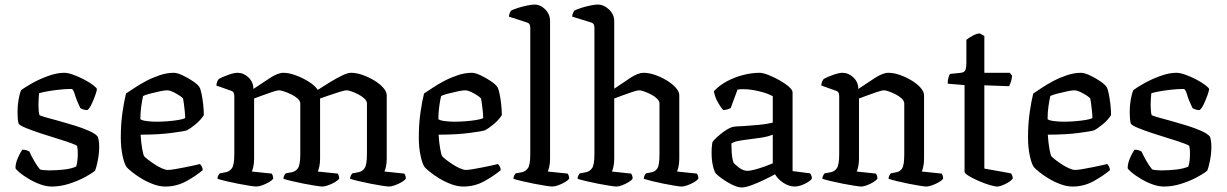

<svg xmlns="http://www.w3.org/2000/svg" viewBox="-20 -820 5393 844"><path d="M208 0Q183 0 156 -10Q129 -20 105 -34.5Q81 -49 65.5 -62Q50 -75 48 -81Q48 -101 58 -124.5Q68 -148 78 -162Q90 -162 98 -159Q106 -156 109 -154Q116 -138 129.5 -114Q143 -90 156 -75Q164 -73 174.5 -72Q185 -71 197 -71Q226 -71 259.5 -74.5Q293 -78 315 -88Q322 -111 322 -145Q322 -165 319 -178Q317 -182 292 -191Q267 -200 231 -211Q195 -222 158.5 -234Q122 -246 95 -257Q68 -268 62 -276Q59 -287 58 -301Q57 -315 57 -328Q57 -355 61.5 -381.5Q66 -408 73 -424Q89 -436 121 -454Q153 -472 191.5 -486Q230 -500 262 -500Q279 -500 303.5 -491Q328 -482 351.5 -469.5Q375 -457 390.5 -445Q406 -433 406 -428Q406 -422 399 -402Q392 -382 382.5 -362Q373 -342 364 -336Q354 -336 345.5 -339Q337 -342 333 -345Q316 -380 309 -404.5Q302 -429 294 -429Q268 -429 237.5 -425.5Q207 -422 183 -417.5Q159 -413 152 -410Q151 -401 150 -388Q149 -375 149 -361Q149 -348 150 -335.5Q151 -323 153 -315Q156 -311 180 -304.5Q204 -298 238.5 -288.5Q273 -279 308.5 -268Q344 -257 372 -244.5Q400 -232 410 -219Q416 -201 416 -176Q416 -144 409.5 -112.5Q403 -81 398 -70Q383 -57 352 -40.5Q321 -24 283 -12Q245 0 208 0Z M707 0Q681 0 653 -10.5Q625 -21 600.5 -36Q576 -51 559 -65Q542 -79 537 -85Q527 -98 519 -134.5Q511 -171 511 -216Q511 -276 518.5 -327Q526 -378 534 -409Q548 -418 571 -433.5Q594 -449 622.5 -464Q651 -479 682.5 -489.5Q714 -500 744 -500Q759 -500 782.5 -489Q806 -478 827.5 -463.5Q849 -449 856 -438Q861 -431 865.5 -410Q870 -389 873 -363Q876 -337 876 -314Q862 -292 839.5 -273.5Q817 -255 801 -247Q790 -243 733 -235.5Q676 -228 598 -228Q600 -194 605 -166Q610 -138 614 -133Q617 -129 629 -119.5Q641 -110 657.5 -99Q674 -88 690.5 -80.5Q707 -73 718 -73Q729 -73 749.5 -76.5Q770 -80 792.5 -84.5Q815 -89 833.5 -93Q852 -97 859 -99Q863 -95 867 -88Q871 -81 871 -72Q843 -48 800 -24Q757 0 707 0ZM668 -285Q691 -285 716.5 -287Q742 -289 763.5 -292.5Q785 -296 794 -301Q794 -315 792 -333Q790 -351 788 -366Q786 -381 785 -385Q785 -389 772 -398Q759 -407 742.5 -415Q726 -423 714 -423Q704 -423 682.5 -418.5Q661 -414 640 -408.5Q619 -403 609 -398Q605 -381 601 -353.5Q597 -326 597 -296Q605 -290 627 -287.5Q649 -285 668 -285Z M1107 0Q1100 0 1077 -3.5Q1054 -7 1026 -12.5Q998 -18 973 -24Q948 -30 936 -34Q936 -42 939.5 -48.5Q943 -55 946 -58L973 -63Q989 -66 999.5 -80.5Q1010 -95 1010 -143V-397Q1010 -405 1007.5 -411.5Q1005 -418 996 -421L931 -444Q932 -455 935.5 -462.5Q939 -470 942 -473Q958 -482 983.5 -491Q1009 -500 1024 -500Q1051 -500 1072.5 -479.5Q1094 -459 1094 -429Q1131 -454 1166.5 -477Q1202 -500 1226 -500Q1250 -500 1280 -489Q1310 -478 1337 -461Q1364 -444 1377 -425Q1403 -442 1431 -459Q1459 -476 1483.5 -488Q1508 -500 1523 -500Q1546 -500 1572.5 -491Q1599 -482 1624 -467Q1649 -452 1664.5 -434.5Q1680 -417 1680 -401V-123Q1680 -102 1676.5 -87Q1673 -72 1670 -66L1757 -57Q1759 -55 1761.5 -49Q1764 -43 1764 -35Q1759 -27 1745 -19Q1731 -11 1715.5 -5.5Q1700 0 1690 0Q1683 0 1660 -3.5Q1637 -7 1609 -12.5Q1581 -18 1556 -24Q1531 -30 1519 -34Q1519 -42 1522.5 -48.5Q1526 -55 1529 -58L1556 -63Q1572 -66 1582.5 -80.5Q1593 -95 1593 -143V-365Q1593 -376 1582 -386.5Q1571 -397 1555.5 -405Q1540 -413 1525.5 -418Q1511 -423 1505 -423Q1495 -423 1471 -415.5Q1447 -408 1422.5 -399.5Q1398 -391 1387 -387V-123Q1387 -102 1383.5 -87Q1380 -72 1377 -66L1464 -57Q1466 -55 1468.5 -49Q1471 -43 1471 -35Q1466 -27 1452 -19Q1438 -11 1422.5 -5.5Q1407 0 1397 0Q1390 0 1367 -3.5Q1344 -7 1316 -12.5Q1288 -18 1263 -24Q1238 -30 1226 -34Q1226 -42 1229.5 -48.5Q1233 -55 1236 -58L1263 -63Q1279 -66 1289.5 -80.5Q1300 -95 1300 -143V-365Q1300 -376 1288.5 -386.5Q1277 -397 1260.5 -405Q1244 -413 1229 -418Q1214 -423 1208 -423Q1198 -423 1175.5 -415.5Q1153 -408 1130.5 -399.5Q1108 -391 1097 -387V-123Q1097 -102 1093.5 -87Q1090 -72 1087 -66L1174 -57Q1176 -55 1178.5 -49Q1181 -43 1181 -35Q1176 -27 1162 -19Q1148 -11 1132.5 -5.5Q1117 0 1107 0Z M2017 0Q1991 0 1963 -10.5Q1935 -21 1910.5 -36Q1886 -51 1869 -65Q1852 -79 1847 -85Q1837 -98 1829 -134.5Q1821 -171 1821 -216Q1821 -276 1828.5 -327Q1836 -378 1844 -409Q1858 -418 1881 -433.5Q1904 -449 1932.5 -464Q1961 -479 1992.5 -489.5Q2024 -500 2054 -500Q2069 -500 2092.5 -489Q2116 -478 2137.5 -463.5Q2159 -449 2166 -438Q2171 -431 2175.5 -410Q2180 -389 2183 -363Q2186 -337 2186 -314Q2172 -292 2149.5 -273.5Q2127 -255 2111 -247Q2100 -243 2043 -235.5Q1986 -228 1908 -228Q1910 -194 1915 -166Q1920 -138 1924 -133Q1927 -129 1939 -119.5Q1951 -110 1967.5 -99Q1984 -88 2000.5 -80.5Q2017 -73 2028 -73Q2039 -73 2059.5 -76.5Q2080 -80 2102.5 -84.5Q2125 -89 2143.5 -93Q2162 -97 2169 -99Q2173 -95 2177 -88Q2181 -81 2181 -72Q2153 -48 2110 -24Q2067 0 2017 0ZM1978 -285Q2001 -285 2026.5 -287Q2052 -289 2073.5 -292.5Q2095 -296 2104 -301Q2104 -315 2102 -333Q2100 -351 2098 -366Q2096 -381 2095 -385Q2095 -389 2082 -398Q2069 -407 2052.5 -415Q2036 -423 2024 -423Q2014 -423 1992.5 -418.5Q1971 -414 1950 -408.5Q1929 -403 1919 -398Q1915 -381 1911 -353.5Q1907 -326 1907 -296Q1915 -290 1937 -287.5Q1959 -285 1978 -285Z M2408 0Q2401 0 2378 -3.5Q2355 -7 2327 -12.5Q2299 -18 2274 -24Q2249 -30 2237 -34Q2237 -42 2240.5 -48.5Q2244 -55 2247 -58L2274 -63Q2290 -66 2300.5 -80.5Q2311 -95 2311 -143V-697Q2311 -705 2308.5 -711.5Q2306 -718 2297 -721L2217 -747Q2218 -756 2221 -763Q2224 -770 2226 -773Q2237 -779 2257.5 -785.5Q2278 -792 2298.5 -796Q2319 -800 2329 -800Q2356 -800 2377 -778.5Q2398 -757 2398 -727V-123Q2398 -102 2394.5 -87Q2391 -72 2388 -66L2475 -57Q2477 -55 2479.5 -49Q2482 -43 2482 -35Q2477 -27 2463 -19Q2449 -11 2433.5 -5.5Q2418 0 2408 0Z M2690 0Q2683 0 2660 -3.5Q2637 -7 2609 -12.5Q2581 -18 2556 -24Q2531 -30 2519 -34Q2519 -42 2522.5 -48.5Q2526 -55 2529 -58L2556 -63Q2572 -66 2582.5 -80.5Q2593 -95 2593 -143V-697Q2593 -705 2590.5 -711.5Q2588 -718 2579 -721L2495 -747Q2496 -756 2499 -763Q2502 -770 2504 -773Q2515 -779 2535.5 -785.5Q2556 -792 2576.5 -796Q2597 -800 2607 -800Q2634 -800 2657 -778.5Q2680 -757 2680 -727V-430Q2716 -455 2750.5 -477.5Q2785 -500 2809 -500Q2832 -500 2858.5 -491Q2885 -482 2910 -467Q2935 -452 2950.5 -434.5Q2966 -417 2966 -401V-123Q2966 -102 2962.5 -87Q2959 -72 2956 -66L3043 -57Q3045 -55 3047.5 -49Q3050 -43 3050 -35Q3045 -27 3031 -19Q3017 -11 3001.5 -5.5Q2986 0 2976 0Q2969 0 2947 -3.5Q2925 -7 2897.5 -12.5Q2870 -18 2846 -24Q2822 -30 2810 -34Q2810 -42 2813.5 -48.5Q2817 -55 2820 -58L2845 -63Q2861 -66 2870 -80.5Q2879 -95 2879 -143V-365Q2879 -376 2868 -386.5Q2857 -397 2841.5 -405Q2826 -413 2811.5 -418Q2797 -423 2791 -423Q2781 -423 2758.5 -415.5Q2736 -408 2713.5 -399.5Q2691 -391 2680 -387V-123Q2680 -102 2676.5 -87Q2673 -72 2670 -66L2754 -57Q2756 -55 2758.5 -49Q2761 -43 2761 -35Q2756 -27 2742.5 -19Q2729 -11 2714.5 -5.5Q2700 0 2690 0Z M3240 4Q3223 4 3198.5 -8Q3174 -20 3153.5 -35Q3133 -50 3127 -57Q3120 -65 3114 -90.5Q3108 -116 3108 -150Q3108 -171 3111 -192Q3111 -196 3121 -206.5Q3131 -217 3145.5 -229Q3160 -241 3175.5 -250.5Q3191 -260 3201 -262Q3209 -264 3222 -264.5Q3235 -265 3251 -266Q3280 -268 3314.5 -271Q3349 -274 3377 -281V-397Q3354 -410 3316 -419Q3278 -428 3246 -428Q3239 -428 3233 -427.5Q3227 -427 3222 -426L3192 -345Q3189 -343 3180.5 -340Q3172 -337 3159 -336Q3149 -347 3136 -369.5Q3123 -392 3118 -419Q3142 -445 3176 -463Q3210 -481 3247.5 -490.5Q3285 -500 3319 -500Q3333 -500 3356.5 -491Q3380 -482 3405 -468Q3430 -454 3447 -439.5Q3464 -425 3464 -414V-68L3541 -58Q3543 -56 3546 -49.5Q3549 -43 3549 -35Q3544 -27 3530 -18.5Q3516 -10 3500.5 -5Q3485 0 3475 0Q3449 0 3424 -16Q3399 -32 3387 -54Q3367 -43 3339 -29.5Q3311 -16 3284 -6Q3257 4 3240 4ZM3266 -69Q3277 -69 3298 -74.5Q3319 -80 3341 -88Q3363 -96 3377 -102V-228Q3354 -219 3327.5 -215Q3301 -211 3276 -208Q3250 -205 3228 -201Q3206 -197 3195 -189Q3195 -171 3196.5 -148Q3198 -125 3204 -106Q3209 -98 3228 -83.5Q3247 -69 3266 -69Z M3766 0Q3759 0 3736 -3.5Q3713 -7 3685 -12.5Q3657 -18 3632 -24Q3607 -30 3595 -34Q3595 -42 3598.5 -48.5Q3602 -55 3605 -58L3632 -63Q3648 -66 3658.5 -80.5Q3669 -95 3669 -143V-397Q3669 -405 3666.5 -411.5Q3664 -418 3655 -421L3590 -444Q3591 -455 3594.5 -462.5Q3598 -470 3601 -473Q3617 -482 3642.5 -491Q3668 -500 3683 -500Q3710 -500 3731.5 -479.5Q3753 -459 3753 -429Q3790 -454 3825.5 -477Q3861 -500 3885 -500Q3908 -500 3934.5 -491Q3961 -482 3986 -467Q4011 -452 4026.5 -434.5Q4042 -417 4042 -401V-123Q4042 -102 4038.5 -87Q4035 -72 4032 -66L4119 -57Q4121 -55 4123.5 -49Q4126 -43 4126 -35Q4121 -27 4107 -19Q4093 -11 4077.5 -5.5Q4062 0 4052 0Q4045 0 4023 -3.5Q4001 -7 3973.5 -12.5Q3946 -18 3922 -24Q3898 -30 3886 -34Q3886 -42 3889.5 -48.5Q3893 -55 3896 -58L3921 -63Q3937 -66 3946 -80.5Q3955 -95 3955 -143V-365Q3955 -376 3944 -386.5Q3933 -397 3917.5 -405Q3902 -413 3887.5 -418Q3873 -423 3867 -423Q3857 -423 3834.5 -415.5Q3812 -408 3789.5 -399.5Q3767 -391 3756 -387V-123Q3756 -102 3752.5 -87Q3749 -72 3746 -66L3830 -57Q3832 -55 3834.5 -49Q3837 -43 3837 -35Q3832 -27 3818.5 -19Q3805 -11 3790.5 -5.5Q3776 0 3766 0Z M4364 0Q4353 0 4329.5 -7Q4306 -14 4281 -25Q4256 -36 4238 -47Q4220 -58 4220 -65V-446L4146 -452Q4146 -468 4149.5 -479.5Q4153 -491 4156 -495L4204 -500Q4220 -502 4224 -513Q4228 -524 4228 -542V-645Q4239 -654 4256.5 -663.5Q4274 -673 4287 -673L4307 -662V-500H4419L4429 -487Q4428 -472 4423.5 -459.5Q4419 -447 4416 -441L4307 -445V-79L4424 -58Q4426 -56 4429 -49.5Q4432 -43 4432 -35Q4422 -22 4399 -11Q4376 0 4364 0Z M4695 0Q4669 0 4641 -10.5Q4613 -21 4588.5 -36Q4564 -51 4547 -65Q4530 -79 4525 -85Q4515 -98 4507 -134.5Q4499 -171 4499 -216Q4499 -276 4506.5 -327Q4514 -378 4522 -409Q4536 -418 4559 -433.5Q4582 -449 4610.5 -464Q4639 -479 4670.5 -489.5Q4702 -500 4732 -500Q4747 -500 4770.5 -489Q4794 -478 4815.5 -463.5Q4837 -449 4844 -438Q4849 -431 4853.5 -410Q4858 -389 4861 -363Q4864 -337 4864 -314Q4850 -292 4827.5 -273.5Q4805 -255 4789 -247Q4778 -243 4721 -235.5Q4664 -228 4586 -228Q4588 -194 4593 -166Q4598 -138 4602 -133Q4605 -129 4617 -119.5Q4629 -110 4645.5 -99Q4662 -88 4678.5 -80.5Q4695 -73 4706 -73Q4717 -73 4737.5 -76.5Q4758 -80 4780.5 -84.5Q4803 -89 4821.5 -93Q4840 -97 4847 -99Q4851 -95 4855 -88Q4859 -81 4859 -72Q4831 -48 4788 -24Q4745 0 4695 0ZM4656 -285Q4679 -285 4704.5 -287Q4730 -289 4751.5 -292.5Q4773 -296 4782 -301Q4782 -315 4780 -333Q4778 -351 4776 -366Q4774 -381 4773 -385Q4773 -389 4760 -398Q4747 -407 4730.5 -415Q4714 -423 4702 -423Q4692 -423 4670.5 -418.5Q4649 -414 4628 -408.5Q4607 -403 4597 -398Q4593 -381 4589 -353.5Q4585 -326 4585 -296Q4593 -290 4615 -287.5Q4637 -285 4656 -285Z M5097 0Q5072 0 5045 -10Q5018 -20 4994 -34.5Q4970 -49 4954.5 -62Q4939 -75 4937 -81Q4937 -101 4947 -124.5Q4957 -148 4967 -162Q4979 -162 4987 -159Q4995 -156 4998 -154Q5005 -138 5018.5 -114Q5032 -90 5045 -75Q5053 -73 5063.5 -72Q5074 -71 5086 -71Q5115 -71 5148.5 -74.5Q5182 -78 5204 -88Q5211 -111 5211 -145Q5211 -165 5208 -178Q5206 -182 5181 -191Q5156 -200 5120 -211Q5084 -222 5047.5 -234Q5011 -246 4984 -257Q4957 -268 4951 -276Q4948 -287 4947 -301Q4946 -315 4946 -328Q4946 -355 4950.5 -381.5Q4955 -408 4962 -424Q4978 -436 5010 -454Q5042 -472 5080.5 -486Q5119 -500 5151 -500Q5168 -500 5192.5 -491Q5217 -482 5240.5 -469.5Q5264 -457 5279.5 -445Q5295 -433 5295 -428Q5295 -422 5288 -402Q5281 -382 5271.5 -362Q5262 -342 5253 -336Q5243 -336 5234.5 -339Q5226 -342 5222 -345Q5205 -380 5198 -404.5Q5191 -429 5183 -429Q5157 -429 5126.5 -425.5Q5096 -422 5072 -417.5Q5048 -413 5041 -410Q5040 -401 5039 -388Q5038 -375 5038 -361Q5038 -348 5039 -335.5Q5040 -323 5042 -315Q5045 -311 5069 -304.5Q5093 -298 5127.5 -288.5Q5162 -279 5197.5 -268Q5233 -257 5261 -244.5Q5289 -232 5299 -219Q5305 -201 5305 -176Q5305 -144 5298.5 -112.5Q5292 -81 5287 -70Q5272 -57 5241 -40.5Q5210 -24 5172 -12Q5134 0 5097 0Z"/></svg>

Font: Texturina 72pt Medium
Style: Regular
Weight: 500
Designer: Guillermo Torres Carreño
Foundry: Omnibus-Type
Version: Version 1.002; ttfautohint (v1.8.3)